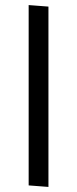

<svg xmlns="http://www.w3.org/2000/svg" viewBox="-20 -731 304 757"><path d="M93 -711V0L171 6V-705Z"/></svg>

Font: Catamaran Thin
Style: Regular
Weight: 400
Version: Version 2.000